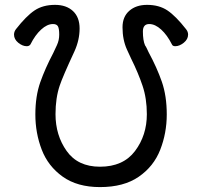

<svg xmlns="http://www.w3.org/2000/svg" viewBox="-20 -740 802 782"><path d="M387.2 22Q294.9 22 235.4 -20.5Q175.8 -63 149.9 -130.6Q124 -198.2 124 -273.9Q124 -348.1 144 -405Q164.1 -461.9 196.8 -523.9L211.9 -556.2Q221.2 -576.2 221.2 -599.1Q221.2 -623 216.1 -632.6Q210.9 -642.1 195.8 -642.1Q171.9 -642.1 147.5 -619.6Q123 -597.2 104 -559.1Q99.1 -551.8 88.9 -551.8Q71.8 -551.8 54.4 -565.9Q37.1 -580.1 37.1 -599.1Q37.1 -610.8 44.9 -621.1Q86.9 -674.8 120.8 -697.5Q154.8 -720.2 204.1 -720.2Q250 -720.2 277.1 -695.1Q304.2 -669.9 304.2 -624Q304.2 -577.1 283.2 -530.8Q234.9 -426.8 223.1 -391.1Q206.1 -340.8 206.1 -274.9Q206.1 -189 251.5 -125Q296.9 -61 387.2 -61Q481.9 -61 530 -125Q578.1 -189 578.1 -274.9Q578.1 -338.9 560.5 -390.9Q543 -442.9 514.2 -501L497.1 -538.1Q479 -578.1 479 -628.9Q479 -671.9 506.6 -696Q534.2 -720.2 579.1 -720.2Q627.9 -720.2 661.9 -697.5Q695.8 -674.8 737.8 -621.1Q746.1 -610.8 746.1 -599.1Q746.1 -580.1 728.5 -565.9Q710.9 -551.8 693.8 -551.8Q683.1 -551.8 680.2 -559.1Q661.1 -597.2 636.5 -619.6Q611.8 -642.1 587.9 -642.1Q562 -642.1 562 -611.8Q562 -575.2 570.8 -555.2Q574.2 -550.8 577.6 -543.5Q581.1 -536.1 585 -527.8Q619.1 -464.8 639.2 -407Q659.2 -349.1 659.2 -273.9Q659.2 -198.2 632.6 -130.1Q606 -62 544.9 -20Q483.9 22 387.2 22Z"/></svg>

Font: LXGW WenKai Screen
Style: Regular
Weight: 400
Designer: LXGW / Fontworks Inc.
Foundry: LXGW / Fontworks Inc.
Version: Version 1.510;January 18,2025